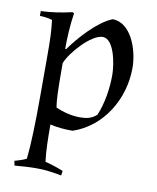

<svg xmlns="http://www.w3.org/2000/svg" viewBox="-80 -547 673 822"><g transform="rotate(10 256.5 -136.5)"><path d="M463 -294C463 -374 423 -485 343 -485C280 -460 208 -379 169 -324L165 -325C165 -375 168 -431 176 -481L169 -485C121 -474 82 -468 34 -466V-445C49 -445 73 -442 88 -437C94 -387 95 -357 95 -277V-114C95 15 92 107 85 167C71 174 50 181 34 185L38 205C72 202 104 200 135 200C171 200 206 205 242 212L245 192C225 183 187 171 166 166C160 121 159 70 159 5C194 13 222 15 257 15C385 -28 463 -159 463 -294ZM383 -249C383 -193 373 -124 350 -71C328 -51 305 -47 276 -47C242 -47 203 -57 172 -71C167 -102 165 -134 165 -263C183 -310 265 -403 315 -403C364 -403 383 -298 383 -249Z"/></g></svg>

Font: Almendra
Style: Regular
Weight: 400
Designer: Ana Sanfelippo
Foundry: Ana Sanfelippo
Version: Version 1.003